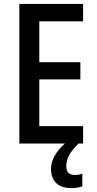

<svg xmlns="http://www.w3.org/2000/svg" viewBox="-20 -734 495 982"><path d="M405 0H79V-714H405V-625H181V-416H391V-328H181V-89H405ZM319 115Q319 161 363 161Q376 161 385 159Q394 157 401 154V219Q390 223 376.5 225.5Q363 228 345 228Q293 228 267 202Q241 176 241 130Q241 90 266 52Q291 14 329 -13L382 0Q348 33 333.5 60Q319 87 319 115Z"/></svg>

Font: Noto Sans Telugu Condensed Medium
Style: Regular
Weight: 500
Width: 3
Designer: Jelle Bosma - Monotype Design Team
Foundry: Monotype Imaging Inc.
Version: Version 2.005; ttfautohint (v1.8.4.7-5d5b)